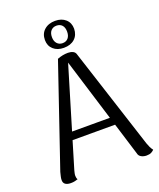

<svg xmlns="http://www.w3.org/2000/svg" viewBox="-165 -1005 921 1115"><g transform="rotate(-20 296.0 -447.5)"><path d="M319 -706Q336 -706 349.5 -699.5Q363 -693 367 -676L568 -55Q572 -43 578 -30.5Q584 -18 592 -8Q586 -1 575 5Q564 11 545 11Q527 11 512.5 3Q498 -5 495 -22L294 -674L307 -673L121 -53Q119 -45 117 -36.5Q115 -28 115 -20Q115 -13 116.5 -7Q118 -1 121 3Q112 6 102 8.5Q92 11 77 11Q55 11 43 2Q31 -7 32 -26Q32 -34 35 -46.5Q38 -59 41 -71L253 -693Q286 -706 319 -706ZM154 -268H471V-220H154ZM312 -906Q352 -906 376.5 -884Q401 -862 401 -825Q400 -786 375 -763.5Q350 -741 308 -741Q268 -741 243.5 -763Q219 -785 219 -821Q219 -860 245 -883Q271 -906 312 -906ZM310 -877Q289 -877 276 -863Q263 -849 263 -823Q263 -798 276 -783.5Q289 -769 310 -769Q332 -769 344.5 -783.5Q357 -798 357 -823Q357 -849 344.5 -863Q332 -877 310 -877Z"/></g></svg>

Font: Arima Thin
Style: Regular
Weight: 400
Version: Version 1.100